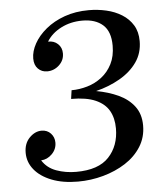

<svg xmlns="http://www.w3.org/2000/svg" viewBox="-51 -725 665 780"><g transform="rotate(-5 282.0 -335.0)"><path d="M341 -350Q391 -341 431 -322.5Q471 -304 495 -272.5Q519 -241 519 -194Q519 -146 495 -108Q471 -70 430.5 -44Q390 -18 339.5 -4Q289 10 236 10Q174 10 128.5 -8Q83 -26 58.5 -56.5Q34 -87 34 -125Q34 -163 56.5 -186Q79 -209 106 -209Q129 -209 143.5 -193.5Q158 -178 158 -156Q158 -129 138.5 -109.5Q119 -90 94 -89Q114 -57 151.5 -43.5Q189 -30 232 -30Q323 -30 365.5 -75.5Q408 -121 408 -192Q408 -234 391 -264Q374 -294 336.5 -310.5Q299 -327 237 -327L242 -362Q274 -362 306.5 -371.5Q339 -381 365.5 -401.5Q392 -422 408 -453.5Q424 -485 424 -528Q424 -586 393.5 -613Q363 -640 310 -640Q262 -640 223 -620Q184 -600 164 -567Q188 -568 204 -553Q220 -538 220 -514Q220 -486 199 -466.5Q178 -447 150 -447Q128 -447 113 -462Q98 -477 98 -504Q98 -533 115 -564Q132 -595 164 -621.5Q196 -648 240.5 -664Q285 -680 340 -680Q376 -680 411 -672Q446 -664 474 -646.5Q502 -629 518.5 -602Q535 -575 535 -537Q535 -488 509 -451Q483 -414 438.5 -388.5Q394 -363 341 -350Z"/></g></svg>

Font: Brygada 1918 Medium
Style: Italic
Weight: 500
Italic angle: -8°
Designer: Mateusz Machalski | Borys Kosmynka | Przemek Hoffer
Foundry: NIEPODLEGLA 2018
Version: Version 3.006